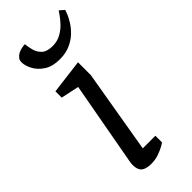

<svg xmlns="http://www.w3.org/2000/svg" viewBox="-235 -752 793 793"><g transform="rotate(-45 161.5 -355.5)"><path d="M125.2 4.4Q94.1 4.4 80.4 -7.7Q66.8 -19.8 66.8 -47.2Q66.8 -50.7 67.7 -58Q68.7 -65.3 69.8 -71.3L135.8 -434L56.6 -450.9V-487.6L207.4 -506.6V-431.6L145.2 -66H218.8V-26.9Q216.6 -24.9 202.8 -17.3Q189 -9.7 168.8 -2.6Q148.6 4.4 125.2 4.4ZM163.3 -568Q121.3 -568 94.5 -585.4Q67.7 -602.8 55 -627.2Q42.2 -651.6 42.2 -670.9Q42.2 -677.2 44 -683.1Q45.8 -688.9 50 -692.8Q56.7 -700.9 66.3 -705.6Q75.9 -710.3 86.4 -712.3Q96.9 -714.4 105 -714.4Q106.6 -696.3 112.1 -676.2Q117.7 -656.1 133.2 -641.9Q148.7 -627.7 181.4 -627.7Q207.7 -627.7 229.2 -639.5Q250.8 -651.2 266.3 -667.7Q281.8 -684.2 291.2 -697.9Q300.7 -711.6 302.5 -714.6L323.2 -696.8Q322.2 -692.6 316.5 -678.6Q310.9 -664.6 299.4 -645.9Q287.9 -627.1 269.6 -609.5Q251.3 -591.8 224.9 -579.9Q198.5 -568 163.3 -568Z"/></g></svg>

Font: Faustina Light
Style: Italic
Weight: 300
Italic angle: -8°
Designer: Alfonso Garcia
Foundry: http://www.omnibus-type.com
Version: Version 1.200